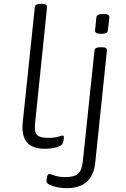

<svg xmlns="http://www.w3.org/2000/svg" viewBox="-20 -772 660 1004"><path d="M214 6Q84 6 99 -133L162 -734Q163 -752 194 -752H198Q227 -752 226 -734L164 -133Q158 -82 173.5 -66.5Q189 -51 231 -51Q263 -51 283.5 -57Q304 -63 308 -63Q314 -63 314 -56Q314 -52 313 -42.5Q312 -33 309 -25Q303 -9 274 -1.5Q245 6 214 6ZM328 212Q304 212 279.5 207Q255 202 239 194Q223 186 223 176Q223 169 226 153.5Q229 138 237 138Q244 138 266 146Q288 154 323 154Q367 154 387.5 137Q408 120 413 73L474 -507Q475 -525 505 -525H513Q528 -525 534 -520.5Q540 -516 539 -507L478 79Q464 212 328 212ZM509 -595Q476 -595 477 -613L484 -681Q485 -699 520 -699Q539 -699 545.5 -694.5Q552 -690 552 -681L544 -613Q543 -595 509 -595Z"/></svg>

Font: Asap Expanded Expanded Light
Style: Italic
Weight: 300
Width: 7
Italic angle: -6°
Designer: Pablo Cosgaya
Foundry: Omnibus-Type
Version: Version 3.001; ttfautohint (v1.8.4.7-5d5b)